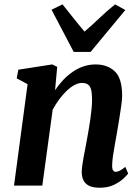

<svg xmlns="http://www.w3.org/2000/svg" viewBox="-20 -870 657 900"><path d="M238.1 -447.4Q255.8 -473.4 276.6 -495.4Q297.4 -517.4 321.4 -533.7Q345.3 -550.1 372.1 -559Q398.8 -568 428.1 -568Q483.5 -568 518 -535.6Q552.5 -503.2 552.5 -421.2Q552.5 -403.9 548.2 -372.9Q543.9 -341.9 538.3 -308Q532.7 -274 528.1 -247Q523.9 -222 518.7 -194.2Q513.5 -166.4 509.7 -140.2Q505.9 -114 505.7 -94.2Q505.5 -76.6 510.6 -70.6Q515.6 -64.6 522.1 -64.6Q531.1 -64.6 541.2 -69.8Q551.4 -74.9 567.6 -87.7L580.7 -56.6Q576.3 -49.7 559.3 -33.6Q542.3 -17.4 514.3 -3.7Q486.3 10 447.7 10Q412.6 10 394.3 -0.8Q376 -11.6 369.4 -28.8Q362.8 -46 363.1 -65.2Q363.4 -78 365.8 -95.5Q368.1 -113.1 372 -133.8Q375.9 -154.4 380.1 -176.1Q384.2 -197.7 387.9 -217.9Q391.5 -238.3 395.7 -262.3Q399.9 -286.2 403.5 -311.5Q407 -336.8 409.4 -361.4Q411.8 -385.9 411.5 -407.7Q411.1 -436.9 406.2 -452.7Q401.3 -468.6 390.9 -474.9Q380.5 -481.2 363.7 -481.2Q347 -481.2 328.6 -471.2Q310.2 -461.2 292.1 -443.8Q274 -426.5 257.2 -403.8Q240.4 -381.2 226.9 -355.7L178.3 0H45.7L109.3 -475.5L58.3 -502.8L66 -543.3L224.8 -568L248.2 -556.6ZM325.5 -626.7 221.6 -824.4 273.1 -849.5Q298.1 -818.5 323.7 -786Q349.3 -753.6 376.2 -721.9Q413.2 -753.6 447 -786Q480.7 -818.5 519.5 -849.5L567.5 -823L404.7 -626.7Z"/></svg>

Font: Merriweather Light
Style: Italic
Weight: 300
Italic angle: -7.8°
Designer: Eben Sorkin
Foundry: Eben Sorkin
Version: Version 2.101